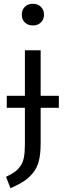

<svg xmlns="http://www.w3.org/2000/svg" viewBox="-20 -794 350 1024"><path d="M154.8 -658.2Q128.9 -658.2 112.5 -674.3Q96.2 -690.4 96.2 -715.8Q96.2 -741.2 112.5 -757.6Q128.9 -773.9 154.8 -773.9Q181.6 -773.9 198.2 -757.6Q214.8 -741.2 214.8 -715.8Q214.8 -690.4 198.2 -674.3Q181.6 -658.2 154.8 -658.2ZM293.9 -283.2V-219.2H196.8V-28.8Q196.8 25.4 187.5 63.2Q178.2 101.1 156.2 127.9Q134.3 154.8 107.4 172.4Q80.6 189.9 36.1 210L12.2 148.9Q41.5 134.8 57.6 123.5Q73.7 112.3 87.9 93Q102.1 73.7 107.4 45.9Q112.8 18.1 112.8 -23.9V-219.2H16.1V-283.2H112.8V-525.9H196.8V-283.2Z"/></svg>

Font: Fira Sans Book
Style: Regular
Weight: 350
Designer: Carrois Corporate & Edenspiekermann AG
Foundry: Carrois Corporate GbR & Edenspiekermann AG
Version: Version 4.203;PS 004.203;hotconv 1.0.88;makeotf.lib2.5.64775